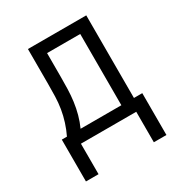

<svg xmlns="http://www.w3.org/2000/svg" viewBox="-166 -648 882 938"><g transform="rotate(-30 275.0 -179.0)"><path d="M48 172V-64H77Q92 -95 102.5 -128Q113 -161 118.5 -194.5Q124 -228 125 -262.5Q126 -297 126 -331V-530H455V-64H502V172H431V0H119V172ZM154 -64H384V-466H197V-331Q197 -297 196 -263Q195 -229 190.5 -195Q186 -161 177 -128Q168 -95 154 -64Z"/></g></svg>

Font: Lode
Style: Regular
Weight: 400
Monospace: yes
Designer: Belleve Invis
Foundry: Belleve Invis
Version: Version 29.2.0; ttfautohint (v1.8.3)